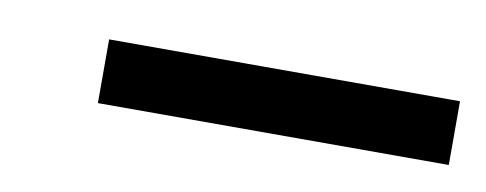

<svg xmlns="http://www.w3.org/2000/svg" viewBox="-25 -266 418 165"><g transform="rotate(10 184.0 -183.0)"><path d="M368.2 -155.8H62V-211.4H368.2Z"/></g></svg>

Font: RIT Meera New
Style: Regular
Weight: 400
Designer: Hussain K H
Foundry: RIT
Version: 1.6.2